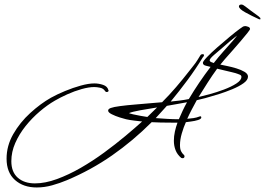

<svg xmlns="http://www.w3.org/2000/svg" viewBox="-20 -684 1169 847"><path d="M142 143Q83 143 46 110Q9 77 9 16Q9 -41 38.5 -92.5Q68 -144 113.5 -185.5Q159 -227 205 -253Q232 -268 267 -282.5Q302 -297 336.5 -306.5Q371 -316 396 -316Q416 -316 435 -309.5Q454 -303 458 -287Q459 -287 459 -285Q459 -278 450 -278Q446 -278 443 -283Q436 -294 421.5 -297Q407 -300 396 -300Q372 -300 340 -291Q308 -282 277 -268Q246 -254 222 -240Q189 -221 155 -192Q121 -163 93 -128Q65 -93 47.5 -53.5Q30 -14 30 27Q30 75 58.5 100Q87 125 134 125Q179 125 231 106Q283 87 336 56.5Q389 26 439.5 -11Q490 -48 533 -84Q576 -120 607 -148Q590 -150 572 -152Q554 -154 536 -158Q527 -160 508 -166Q489 -172 473 -180Q457 -188 457 -196Q457 -201 461.5 -204Q466 -207 470 -208Q480 -212 510 -216Q540 -220 577.5 -223Q615 -226 647.5 -229Q680 -232 695 -233Q727 -265 757 -300Q787 -335 815 -371Q824 -383 833.5 -394.5Q843 -406 851 -419L864 -440Q867 -445 874 -445Q880 -445 880 -441Q880 -436 874 -430Q843 -379 807 -330.5Q771 -282 733 -236Q753 -238 773 -240.5Q793 -243 813 -247Q835 -284 859 -319.5Q883 -355 909 -389Q902 -391 888.5 -394Q875 -397 875 -407Q875 -413 893 -432Q911 -451 938.5 -475Q966 -499 993 -521.5Q1020 -544 1038 -557Q1050 -566 1052.5 -567Q1055 -568 1061 -569Q1066 -569 1074.5 -566Q1083 -563 1083 -556Q1083 -553 1071.5 -538.5Q1060 -524 1042.5 -503.5Q1025 -483 1006 -461.5Q987 -440 972 -423Q957 -406 952 -399Q961 -397 981 -393Q1001 -389 1022.5 -382.5Q1044 -376 1059 -367Q1074 -358 1074 -346Q1074 -331 1054.5 -317Q1035 -303 1005 -290.5Q975 -278 943 -268Q911 -258 885 -251Q859 -244 848 -242Q837 -222 826 -201Q815 -180 806 -160Q820 -161 833.5 -163Q847 -165 860 -170Q861 -170 861.5 -170.5Q862 -171 863 -171Q868 -171 868 -166Q868 -159 853.5 -154.5Q839 -150 822.5 -148Q806 -146 800 -145Q790 -123 782 -95.5Q774 -68 774 -44Q774 -26 779 -16.5Q784 -7 789 -3Q794 1 794 5Q794 14 785 14Q784 14 783 13.5Q782 13 780 13Q762 -2 754.5 -21.5Q747 -41 747 -63Q747 -83 751.5 -103.5Q756 -124 763 -143H736Q714 -143 688.5 -143.5Q663 -144 649 -145Q567 -63 474.5 1.5Q382 66 275 111Q244 124 210 133.5Q176 143 142 143ZM923 -406Q943 -432 965 -456.5Q987 -481 1008 -505Q1013 -511 1017.5 -516.5Q1022 -522 1026 -527Q1016 -520 996 -503.5Q976 -487 962 -474Q944 -459 924.5 -442Q905 -425 905 -418Q905 -413 912 -410Q919 -407 923 -406ZM856 -256Q874 -260 905 -268.5Q936 -277 968 -289Q1000 -301 1022.5 -315.5Q1045 -330 1045 -345Q1045 -351 1039 -354Q1033 -357 1029 -358Q1022 -361 1003 -365.5Q984 -370 965 -374.5Q946 -379 938 -381Q916 -351 896 -319.5Q876 -288 856 -256ZM769 -158Q777 -177 786 -196Q795 -215 805 -233Q783 -229 761 -225Q739 -221 716 -217Q704 -204 692 -190.5Q680 -177 667 -163Q693 -161 718.5 -159.5Q744 -158 769 -158ZM630 -168Q641 -179 652 -189.5Q663 -200 673 -210Q634 -204 598.5 -197.5Q563 -191 549 -185Q553 -183 567.5 -179.5Q582 -176 600 -173Q618 -170 630 -168ZM1123 -599Q1090 -614 1062 -629.5Q1034 -645 1034 -656Q1034 -659 1037 -662Q1040 -664 1045 -664Q1052 -664 1063 -655Q1073 -647 1086.5 -637Q1100 -627 1112 -618.5Q1124 -610 1126 -607Q1129 -606 1129 -601Q1129 -597 1123 -599Z"/></svg>

Font: Sassy Frass
Style: Regular
Weight: 400
Designer: Robert E. Leuschke
Foundry: Robert E. Leuschke
Version: Version 1.010; ttfautohint (v1.8.3)